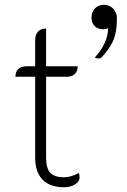

<svg xmlns="http://www.w3.org/2000/svg" viewBox="-20 -779 534 808"><path d="M128 -115V-456H45Q45 -477 57 -488.5Q69 -500 91 -500H128V-609Q128 -633 140 -646Q152 -659 174 -659V-500H307Q307 -480 295 -468Q283 -456 263 -456H174V-116Q174 -71 191.5 -52Q209 -33 250 -33Q264 -33 281 -38Q298 -43 311 -51Q315 -44 315 -31Q315 -15 295.5 -3Q276 9 249 9Q190 9 159 -23Q128 -55 128 -115ZM435 -660Q432 -659 426 -657.5Q420 -656 414 -656Q391 -656 378 -669.5Q365 -683 365 -705Q365 -729 380 -744Q395 -759 417 -759Q440 -759 456 -743Q472 -727 472 -702Q472 -640 454.5 -604Q437 -568 406 -536Q403 -533 395 -533Q385 -533 379 -537Q406 -566 420.5 -598Q435 -630 435 -660Z"/></svg>

Font: K2D Thin
Style: Regular
Weight: 100
Designer: Katatrad Aksorn Co.,Ltd.
Foundry: Cadson Demak Co.,Ltd.
Version: Version 1.000; ttfautohint (v1.6)